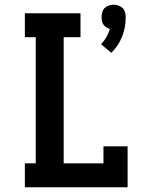

<svg xmlns="http://www.w3.org/2000/svg" viewBox="-20 -791 640 811"><path d="M450 -568 407 -604Q420 -618 429.5 -634.5Q439 -651 444 -669Q436 -671 429 -675.5Q422 -680 417 -687Q412 -694 410.5 -702.5Q409 -711 409 -719Q409 -729 412 -739.5Q415 -750 422 -757Q429 -764 439.5 -767.5Q450 -771 460 -771Q470 -771 480.5 -767.5Q491 -764 498 -757Q505 -750 508 -739.5Q511 -729 511 -719Q511 -698 507.5 -677.5Q504 -657 496 -637Q488 -617 476.5 -599.5Q465 -582 450 -568ZM85 0V-101H131V-634H85V-735H320V-634H249V-101H417V-173H519V0Z"/></svg>

Font: Iosevka Etoile
Style: Bold
Weight: 700
Designer: Belleve Invis
Foundry: Belleve Invis
Version: Version 28.1.0; ttfautohint (v1.8.4)